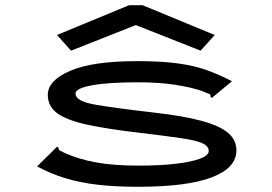

<svg xmlns="http://www.w3.org/2000/svg" viewBox="-20 -705 1040 735"><path d="M508 10Q420 10 352.5 2Q285 -6 229.5 -23Q174 -40 122 -68L192 -137L199 -144L204 -139Q204 -131 210.5 -128Q217 -125 231 -118Q280 -96 346.5 -83.5Q413 -71 512 -71Q592 -71 652 -78Q712 -85 745.5 -97.5Q779 -110 779 -127Q779 -146 754 -157Q729 -168 670.5 -176.5Q612 -185 512 -197Q392 -211 315 -227.5Q238 -244 200.5 -270.5Q163 -297 163 -342Q163 -397 249 -434Q335 -471 504 -471Q599 -471 663 -462Q727 -453 774.5 -435.5Q822 -418 868 -394L798 -336L790 -330L786 -335Q787 -344 780 -346Q773 -348 758 -355Q713 -371 650 -380.5Q587 -390 508 -390Q396 -390 332.5 -378.5Q269 -367 269 -347Q269 -318 341.5 -305Q414 -292 570 -274Q684 -261 753 -242Q822 -223 853.5 -196Q885 -169 885 -129Q885 -62 790.5 -26Q696 10 508 10ZM252 -511 198 -571 474 -685H526L802 -571L748 -511L500 -609Z"/></svg>

Font: Inconsolata UltraExpanded Medium
Style: Regular
Weight: 500
Width: 9
Monospace: yes
Designer: Raph Levien, Cyreal, Brenton Simpson
Foundry: Raph Levien, Cyreal, Google
Version: Version 3.001; ttfautohint (v1.8.2.53-6de2)